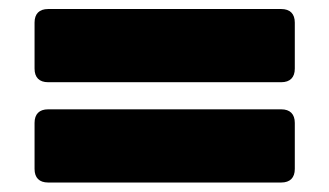

<svg xmlns="http://www.w3.org/2000/svg" viewBox="-20 -582 712 415"><path d="M54.7 -533.2V-433.6C54.7 -414.6 64.9 -404.3 84 -404.3H587.9C606.9 -404.3 617.2 -414.6 617.2 -433.6V-533.2C617.2 -552.2 606.9 -562.5 587.9 -562.5H84C64.9 -562.5 54.7 -552.2 54.7 -533.2ZM54.7 -316.4V-216.8C54.7 -197.8 64.9 -187.5 84 -187.5H587.9C606.9 -187.5 617.2 -197.8 617.2 -216.8V-316.4C617.2 -335.4 606.9 -345.7 587.9 -345.7H84C64.9 -345.7 54.7 -335.4 54.7 -316.4Z"/></svg>

Font: Gyrotrope Black
Style: Regular
Weight: 900
Designer: David Moles
Version: Version 1.003;Glyphs 3.3.1 (3343)